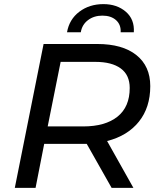

<svg xmlns="http://www.w3.org/2000/svg" viewBox="-20 -914 767 934"><path d="M52 0 192 -700H453Q576 -700 643.5 -646Q711 -592 711 -495Q711 -391 655.5 -322Q600 -253 501 -228L629 0H523L402 -214Q392 -214 382 -214H195L153 0ZM212 -299H385Q492 -299 551.5 -346.5Q611 -394 611 -486Q611 -549 567.5 -581Q524 -613 444 -613H275ZM306 -757Q317 -820 366 -857Q415 -894 483 -894Q549 -894 592 -857Q635 -820 631 -757H567Q569 -794 544.5 -816Q520 -838 478 -838Q437 -838 408 -816Q379 -794 373 -757Z"/></svg>

Font: Montserrat Medium
Style: Italic
Weight: 500
Italic angle: -11.3°
Designer: Julieta Ulanovsky
Foundry: Julieta Ulanovsky
Version: Version 9.000; ttfautohint (v1.8.4.7-5d5b)